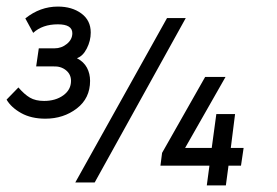

<svg xmlns="http://www.w3.org/2000/svg" viewBox="-23 -555 844 584"><path d="M-3 -252 33 -289Q51 -268 68 -258Q85 -248 111 -248Q146 -248 169.5 -265Q193 -282 193 -309Q193 -329 177.5 -341.5Q162 -354 139 -353H87L95 -408H143Q164 -408 180.5 -421.5Q197 -435 197 -454Q197 -481 153 -481Q106 -481 78 -455L54 -499Q99 -535 153 -535Q196 -535 224.5 -514Q253 -493 253 -456Q253 -431 241 -407.5Q229 -384 211 -378Q232 -367 241.5 -349Q251 -331 251 -309Q251 -256 210.5 -225Q170 -194 115 -194Q72 -194 41.5 -211Q11 -228 -3 -252ZM485 -500H542L265 0H206ZM614 -51H465L470 -90L601 -321H663L540 -105H621L635 -208H692L679 -105H718L710 -51H672L664 9H606Z"/></svg>

Font: Bellota Text
Style: Italic
Weight: 400
Italic angle: -7.5°
Designer: Kemie Guaida
Foundry: Kemie Guaida
Version: Version 4.001